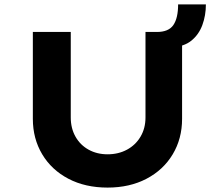

<svg xmlns="http://www.w3.org/2000/svg" viewBox="-20 -845 975 871"><path d="M468 6Q367 6 290.5 -34Q214 -74 171.5 -145Q129 -216 129 -306V-700H301V-312Q301 -263 322.5 -225Q344 -187 382 -166Q420 -145 468 -145Q517 -145 556 -166Q595 -187 617.5 -225Q640 -263 640 -312V-700H692Q745 -700 766.5 -731.5Q788 -763 788 -825H914Q914 -775 898 -731.5Q882 -688 848 -660.5Q814 -633 759 -631L806 -670V-306Q806 -216 763.5 -145Q721 -74 644.5 -34Q568 6 468 6Z"/></svg>

Font: Lexend Giga
Style: Bold
Weight: 700
Version: Version 1.007